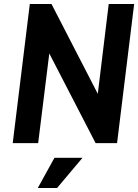

<svg xmlns="http://www.w3.org/2000/svg" viewBox="-20 -720 695 966"><path d="M44 0 130 -700H239L472 -248L527 -700H655L569 0H461L228 -451L172 0ZM254 74H395L267 226H170Z"/></svg>

Font: Haskoy Bold
Style: Italic
Weight: 700
Designer: Ertekin Erdin
Foundry: Ertekin Erdin
Version: Version 2.000; ttfautohint (v1.8.4.7-5d5b)